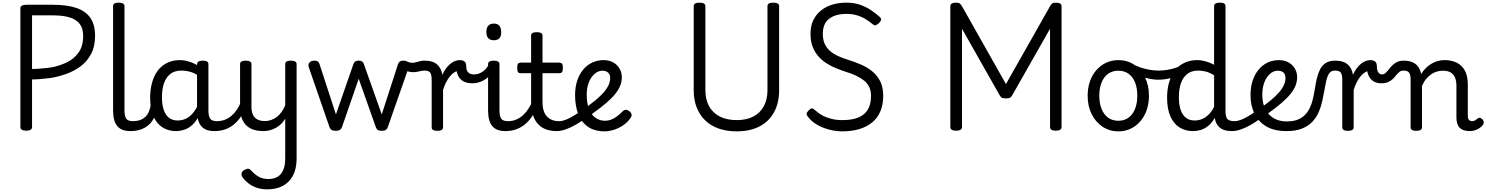

<svg xmlns="http://www.w3.org/2000/svg" viewBox="-20 -973 11226 1450"><path d="M178 14Q134 14 134 -14V-910Q134 -924 145.5 -930.5Q157 -937 179 -937H380Q485 -937 555.5 -913.5Q626 -890 662 -838.5Q698 -787 698 -702Q698 -622 668 -565.5Q638 -509 589 -472.5Q540 -436 481 -415Q422 -394 362 -384Q323 -379 286.5 -376Q250 -373 222 -373V-14Q222 0 211 7Q200 14 178 14ZM222 -452Q242 -452 265 -453.5Q288 -455 312.5 -457.5Q337 -460 362 -463Q425 -474 481 -500Q537 -526 572.5 -575Q608 -624 608 -701Q608 -758 582.5 -792Q557 -826 506 -841.5Q455 -857 380 -857H222Z M965 17Q931 17 906 7.5Q881 -2 865 -21.5Q849 -41 841.5 -70.5Q834 -100 834 -140V-927Q834 -940 844.5 -946.5Q855 -953 876 -953Q898 -953 909 -946.5Q920 -940 920 -927V-140Q920 -95 933.5 -76.5Q947 -58 984 -58Q998 -58 1005 -46.5Q1012 -35 1010.5 -20.5Q1009 -6 998 5.5Q987 17 965 17Z M964 17Q950 17 943.5 5.5Q937 -6 938.5 -20.5Q940 -35 951 -46.5Q962 -58 983 -58Q1013 -58 1036.5 -66Q1060 -74 1077 -90Q1094 -106 1104.5 -130Q1115 -154 1119 -186Q1121 -201 1134 -205.5Q1147 -210 1159.5 -205.5Q1172 -201 1170 -186Q1166 -133 1149 -94.5Q1132 -56 1105 -31.5Q1078 -7 1042.5 5Q1007 17 964 17Z M1309 17Q1252 17 1208 -10.5Q1164 -38 1139 -94Q1114 -150 1114 -235Q1114 -287 1124 -331Q1134 -375 1152.5 -410Q1171 -445 1198.5 -469Q1226 -493 1261 -506Q1296 -519 1338 -519Q1379 -519 1422 -503Q1465 -487 1499 -461V-386Q1459 -418 1422.5 -429Q1386 -440 1347 -440Q1321 -440 1298.5 -432Q1276 -424 1258.5 -408Q1241 -392 1228.5 -368Q1216 -344 1209.5 -312Q1203 -280 1203 -239Q1203 -184 1216 -144.5Q1229 -105 1255.5 -84Q1282 -63 1322 -63Q1358 -63 1389.5 -79.5Q1421 -96 1447.5 -132.5Q1474 -169 1493 -229L1509 -168Q1486 -91 1452.5 -51Q1419 -11 1381.5 3Q1344 17 1309 17ZM1599 17Q1565 17 1540 7.5Q1515 -2 1499 -21.5Q1483 -41 1475.5 -70.5Q1468 -100 1468 -140V-486Q1468 -501 1479 -508Q1490 -515 1512 -515Q1533 -515 1543.5 -508.5Q1554 -502 1554 -488V-140Q1554 -95 1567.5 -76.5Q1581 -58 1618 -58Q1627 -58 1631.5 -46.5Q1636 -35 1634.5 -20.5Q1633 -6 1624.5 5.5Q1616 17 1599 17Z M1599 17Q1585 17 1578.5 5.5Q1572 -6 1573.5 -20.5Q1575 -35 1586 -46.5Q1597 -58 1618 -58Q1651 -58 1679 -69Q1707 -80 1730 -100Q1753 -120 1770.5 -147Q1788 -174 1800 -205Q1806 -220 1817.5 -218.5Q1829 -217 1837.5 -207Q1846 -197 1843 -186Q1828 -138 1804.5 -100.5Q1781 -63 1750.5 -36.5Q1720 -10 1682 3.5Q1644 17 1599 17Z M1968 17Q1910 17 1871 -3.5Q1832 -24 1812.5 -64.5Q1793 -105 1793 -166V-489Q1793 -502 1803.5 -508.5Q1814 -515 1835 -515Q1857 -515 1868 -508.5Q1879 -502 1879 -489V-166Q1879 -131 1890 -107Q1901 -83 1923.5 -71Q1946 -59 1979 -59Q2007 -59 2031 -68Q2055 -77 2074.5 -93Q2094 -109 2109 -131Q2124 -153 2134 -178V-489Q2134 -502 2144.5 -508.5Q2155 -515 2177 -515Q2198 -515 2209 -508.5Q2220 -502 2220 -489V225Q2220 301 2192.5 353Q2165 405 2115.5 431Q2066 457 1999 457Q1954 457 1918 444.5Q1882 432 1855.5 411Q1829 390 1812 367Q1802 353 1804.5 336.5Q1807 320 1828 309Q1846 300 1856.5 301.5Q1867 303 1879 317Q1909 349 1938.5 364Q1968 379 2008 379Q2047 379 2075 363Q2103 347 2118.5 312.5Q2134 278 2134 223V-76Q2121 -55 2103.5 -37.5Q2086 -20 2064.5 -8Q2043 4 2019 10.5Q1995 17 1968 17Z M2516 15Q2494 15 2484 8Q2474 1 2469 -11L2312 -465Q2305 -485 2316.5 -500Q2328 -515 2356 -515Q2371 -515 2380 -509Q2389 -503 2393 -489L2517 -109L2649 -489Q2654 -503 2663.5 -509Q2673 -515 2689 -515Q2704 -515 2714 -509Q2724 -503 2728 -489L2863 -109L2986 -489Q2991 -503 3000 -509Q3009 -515 3024 -515Q3053 -515 3064 -501Q3075 -487 3067 -465L2908 -11Q2904 1 2894 8Q2884 15 2862 15Q2840 15 2831.5 7.5Q2823 0 2819 -11L2689 -378L2562 -11Q2558 0 2547.5 7.5Q2537 15 2516 15Z M3102 -428Q3080 -428 3063 -433Q3046 -438 3024 -451Q3010 -460 3010.5 -476.5Q3011 -493 3022 -505Q3033 -517 3049 -510Q3063 -504 3073.5 -501.5Q3084 -499 3095 -499Q3109 -499 3123 -503Q3137 -507 3152.5 -511Q3168 -515 3187 -515Q3202 -515 3209 -503.5Q3216 -492 3215.5 -477.5Q3215 -463 3207 -451.5Q3199 -440 3184 -440Q3173 -440 3159.5 -437Q3146 -434 3131.5 -431Q3117 -428 3102 -428Z M3282 15Q3261 15 3250.5 8.5Q3240 2 3240 -11V-369Q3240 -411 3228 -425.5Q3216 -440 3185 -440Q3170 -440 3163 -451.5Q3156 -463 3156 -477.5Q3156 -492 3164 -503.5Q3172 -515 3187 -515Q3216 -515 3238 -509Q3260 -503 3276.5 -490Q3293 -477 3304 -458Q3315 -439 3320 -413L3321 -408Q3332 -434 3347 -454.5Q3362 -475 3379 -489.5Q3396 -504 3414.5 -511.5Q3433 -519 3451 -519Q3470 -519 3479.5 -507Q3489 -495 3489 -479Q3489 -463 3479.5 -451Q3470 -439 3451 -439Q3433 -439 3414.5 -428.5Q3396 -418 3379.5 -398.5Q3363 -379 3349.5 -352.5Q3336 -326 3326 -294V-11Q3326 2 3315 8.5Q3304 15 3282 15Z M3548 -344Q3505 -344 3477.5 -360Q3450 -376 3437 -407.5Q3424 -439 3424 -484L3451 -519Q3475 -519 3488 -508.5Q3501 -498 3501 -473Q3501 -457 3504.5 -445.5Q3508 -434 3515.5 -426.5Q3523 -419 3534 -415Q3545 -411 3560 -411Q3585 -411 3608.5 -422.5Q3632 -434 3649.5 -453.5Q3667 -473 3674 -498Q3677 -506 3688 -503Q3699 -500 3709 -490.5Q3719 -481 3716 -471Q3707 -435 3681.5 -406Q3656 -377 3621 -360.5Q3586 -344 3548 -344Z M3797 17Q3763 17 3738 7.5Q3713 -2 3697 -21.5Q3681 -41 3673.5 -70.5Q3666 -100 3666 -140V-489Q3666 -502 3676.5 -508.5Q3687 -515 3708 -515Q3730 -515 3741 -508.5Q3752 -502 3752 -489V-140Q3752 -95 3765.5 -76.5Q3779 -58 3816 -58Q3830 -58 3837 -46.5Q3844 -35 3842.5 -20.5Q3841 -6 3830 5.5Q3819 17 3797 17ZM3710 -669Q3682 -669 3667.5 -684.5Q3653 -700 3653 -731Q3653 -763 3667.5 -779Q3682 -795 3710 -795Q3737 -795 3751 -779Q3765 -763 3765 -731Q3766 -700 3751.5 -684.5Q3737 -669 3710 -669Z M3797 17Q3783 17 3776.5 5.5Q3770 -6 3771.5 -20.5Q3773 -35 3784 -46.5Q3795 -58 3816 -58Q3850 -58 3878.5 -70Q3907 -82 3930 -103Q3953 -124 3971.5 -153Q3990 -182 4003 -216Q4009 -231 4021 -229.5Q4033 -228 4041.5 -219Q4050 -210 4047 -199Q4031 -148 4007 -108Q3983 -68 3951.5 -40Q3920 -12 3881.5 2.5Q3843 17 3797 17Z M4185 17Q4137 17 4101 3Q4065 -11 4040.5 -39Q4016 -67 4003.5 -108Q3991 -149 3991 -203V-420H3913Q3898 -420 3892 -429Q3886 -438 3886 -460Q3886 -483 3892 -491.5Q3898 -500 3913 -500H3991V-704Q3991 -717 4001.5 -723.5Q4012 -730 4033 -730Q4055 -730 4066 -723.5Q4077 -717 4077 -704V-500H4203Q4218 -500 4224.5 -491.5Q4231 -483 4231 -460Q4231 -438 4224.5 -429Q4218 -420 4203 -420H4077V-203Q4077 -167 4085 -140Q4093 -113 4109 -95Q4125 -77 4148.5 -67.5Q4172 -58 4203 -58Q4217 -58 4224 -46.5Q4231 -35 4229.5 -20.5Q4228 -6 4217 5.5Q4206 17 4185 17Z M4185 17Q4171 17 4164.5 5.5Q4158 -6 4159.5 -20.5Q4161 -35 4172 -46.5Q4183 -58 4204 -58Q4225 -58 4252.5 -68.5Q4280 -79 4311 -97.5Q4342 -116 4373 -140Q4386 -151 4397.5 -147.5Q4409 -144 4416 -133Q4423 -122 4422.5 -108.5Q4422 -95 4410 -86Q4371 -56 4330.5 -32.5Q4290 -9 4252.5 4Q4215 17 4185 17Z M4549 19Q4469 19 4419 -16.5Q4369 -52 4346 -114Q4323 -176 4323 -255Q4323 -315 4339 -363.5Q4355 -412 4384 -447Q4413 -482 4452.5 -500.5Q4492 -519 4539 -519Q4580 -519 4610.5 -502Q4641 -485 4658.5 -455.5Q4676 -426 4676 -389Q4676 -359 4665 -329Q4654 -299 4628 -266Q4602 -233 4558 -195Q4514 -157 4449 -111L4374 -139Q4435 -181 4476 -215Q4517 -249 4541.5 -278Q4566 -307 4577 -333Q4588 -359 4588 -383Q4588 -411 4572 -425Q4556 -439 4530 -439Q4506 -439 4484.5 -425.5Q4463 -412 4446.5 -388Q4430 -364 4420.5 -331Q4411 -298 4411 -259Q4411 -192 4429 -148Q4447 -104 4478.5 -82.5Q4510 -61 4549 -61Q4572 -61 4593 -68.5Q4614 -76 4635.5 -91.5Q4657 -107 4679 -129Q4694 -144 4706.5 -144Q4719 -144 4733 -133Q4747 -122 4749.5 -109.5Q4752 -97 4743 -84Q4717 -46 4681.5 -23.5Q4646 -1 4610.5 9Q4575 19 4549 19Z M5544 19Q5468 19 5408 -2Q5348 -23 5306 -63.5Q5264 -104 5241.5 -161.5Q5219 -219 5219 -292V-926Q5219 -940 5230 -946.5Q5241 -953 5263 -953Q5285 -953 5296 -946.5Q5307 -940 5307 -926V-292Q5307 -222 5335 -171Q5363 -120 5416 -93Q5469 -66 5544 -66Q5618 -66 5669.5 -93Q5721 -120 5748.5 -171Q5776 -222 5776 -292V-926Q5776 -940 5787 -946.5Q5798 -953 5820 -953Q5864 -953 5864 -926V-292Q5864 -195 5825.5 -125Q5787 -55 5715.5 -18Q5644 19 5544 19Z M6341 19Q6311 19 6275 13Q6239 7 6202.5 -6.5Q6166 -20 6133.5 -42Q6101 -64 6078 -96Q6071 -106 6071.5 -115Q6072 -124 6086 -138Q6100 -153 6109.5 -154.5Q6119 -156 6138 -139Q6161 -117 6191 -101Q6221 -85 6258.5 -75.5Q6296 -66 6341 -66Q6396 -66 6436.5 -77Q6477 -88 6504 -110.5Q6531 -133 6544.5 -167.5Q6558 -202 6558 -249Q6558 -288 6544.5 -316Q6531 -344 6505.5 -364.5Q6480 -385 6445 -401.5Q6410 -418 6367 -431Q6330 -443 6292 -458.5Q6254 -474 6219.5 -496.5Q6185 -519 6158.5 -550Q6132 -581 6116.5 -622Q6101 -663 6101 -718Q6101 -775 6121 -818Q6141 -861 6177.5 -891.5Q6214 -922 6263.5 -937.5Q6313 -953 6373 -953Q6426 -953 6470.5 -938.5Q6515 -924 6553 -899.5Q6591 -875 6625 -844Q6636 -834 6634 -823.5Q6632 -813 6621 -802Q6609 -789 6597.5 -784Q6586 -779 6575 -787Q6547 -810 6517 -828.5Q6487 -847 6451.5 -857.5Q6416 -868 6373 -868Q6330 -868 6297 -858.5Q6264 -849 6240.5 -830.5Q6217 -812 6205.5 -783.5Q6194 -755 6194 -718Q6194 -674 6208 -642.5Q6222 -611 6248.5 -588Q6275 -565 6311 -549Q6347 -533 6389 -520Q6433 -506 6479.5 -486.5Q6526 -467 6564.5 -436.5Q6603 -406 6626.5 -361Q6650 -316 6650 -249Q6650 -183 6629 -133Q6608 -83 6568 -49.5Q6528 -16 6470.5 1.5Q6413 19 6341 19Z M7201 14Q7157 14 7157 -14V-926Q7157 -940 7168 -946.5Q7179 -953 7201 -953Q7221 -953 7229.5 -945.5Q7238 -938 7245 -926L7577 -338L7910 -926Q7916 -938 7925 -945.5Q7934 -953 7953 -953Q7997 -953 7997 -926V-14Q7997 0 7986 7Q7975 14 7953 14Q7910 14 7910 -14V-756L7623 -251Q7616 -239 7606.5 -234.5Q7597 -230 7578 -230Q7559 -230 7549 -233.5Q7539 -237 7531 -251L7245 -756V-14Q7245 0 7234 7Q7223 14 7201 14Z M8426 19Q8359 19 8306.5 -16Q8254 -51 8224 -111.5Q8194 -172 8194 -250Q8194 -309 8211 -358Q8228 -407 8259.5 -443Q8291 -479 8333 -499Q8375 -519 8426 -519Q8493 -519 8545 -484.5Q8597 -450 8627 -389Q8657 -328 8657 -250Q8657 -203 8646 -162Q8635 -121 8614.5 -88Q8594 -55 8565.5 -31Q8537 -7 8501.5 6Q8466 19 8426 19ZM8426 -61Q8459 -61 8485.5 -74Q8512 -87 8530.5 -112Q8549 -137 8559 -172Q8569 -207 8569 -250Q8569 -308 8552 -350.5Q8535 -393 8503 -416Q8471 -439 8426 -439Q8393 -439 8366 -426Q8339 -413 8320.5 -388Q8302 -363 8292 -328.5Q8282 -294 8282 -250Q8282 -192 8299.5 -149.5Q8317 -107 8349 -84Q8381 -61 8426 -61Z M8727 -371Q8681 -371 8624.5 -387.5Q8568 -404 8503 -438Q8494 -443 8491.5 -454.5Q8489 -466 8492.5 -477.5Q8496 -489 8504 -494.5Q8512 -500 8524 -494Q8554 -477 8588.5 -465Q8623 -453 8659 -446.5Q8695 -440 8729 -440Q8762 -440 8796 -445.5Q8830 -451 8860.5 -461.5Q8891 -472 8912 -486Q8923 -494 8932.5 -483.5Q8942 -473 8944 -457Q8946 -441 8932 -431Q8884 -400 8830.5 -385.5Q8777 -371 8727 -371Z M8989 17Q8932 17 8888 -10.5Q8844 -38 8819 -94Q8794 -150 8794 -235Q8794 -287 8804 -331Q8814 -375 8833 -410Q8852 -445 8879.5 -469Q8907 -493 8943 -506Q8979 -519 9022 -519Q9052 -519 9085.5 -509.5Q9119 -500 9149 -484V-927Q9149 -940 9160 -946.5Q9171 -953 9193 -953Q9215 -953 9225 -946.5Q9235 -940 9235 -927V-135Q9235 -90 9249.5 -74Q9264 -58 9304 -58Q9316 -58 9322 -46.5Q9328 -35 9326.5 -20.5Q9325 -6 9315 5.5Q9305 17 9285 17Q9257 17 9234.5 11.5Q9212 6 9196 -6Q9180 -18 9169.5 -35.5Q9159 -53 9155 -77L9154 -83Q9131 -43 9103 -21Q9075 1 9046 9Q9017 17 8989 17ZM9002 -63Q9031 -63 9057 -73.5Q9083 -84 9106.5 -106.5Q9130 -129 9149 -166V-404Q9118 -424 9088.5 -432Q9059 -440 9027 -440Q9001 -440 8978.5 -432Q8956 -424 8938.5 -408Q8921 -392 8908.5 -368Q8896 -344 8889.5 -312Q8883 -280 8883 -239Q8883 -184 8896 -144.5Q8909 -105 8935.5 -84Q8962 -63 9002 -63Z M9285 17Q9271 17 9264.5 5.5Q9258 -6 9259.5 -20.5Q9261 -35 9272 -46.5Q9283 -58 9304 -58Q9325 -58 9352.5 -68.5Q9380 -79 9411 -97.5Q9442 -116 9473 -140Q9486 -151 9497.5 -147.5Q9509 -144 9516 -133Q9523 -122 9522.5 -108.5Q9522 -95 9510 -86Q9471 -56 9430.5 -32.5Q9390 -9 9352.5 4Q9315 17 9285 17Z M9474 -139Q9535 -181 9576 -215Q9617 -249 9641.5 -278Q9666 -307 9677 -333Q9688 -359 9688 -383Q9688 -413 9672 -426Q9656 -439 9630 -439Q9606 -439 9585 -425.5Q9564 -412 9547.5 -388Q9531 -364 9522 -331Q9513 -298 9513 -259Q9513 -208 9527 -170Q9541 -132 9566 -106.5Q9591 -81 9624 -68.5Q9657 -56 9696 -56Q9711 -56 9718 -45Q9725 -34 9725 -19.5Q9725 -5 9718 6Q9711 17 9696 17Q9603 17 9543 -18.5Q9483 -54 9453.5 -115.5Q9424 -177 9424 -255Q9424 -315 9440 -363.5Q9456 -412 9485 -447Q9514 -482 9553 -500.5Q9592 -519 9639 -519Q9680 -519 9710.5 -502Q9741 -485 9758.5 -456Q9776 -427 9776 -389Q9776 -359 9765 -329Q9754 -299 9728 -266Q9702 -233 9658 -195Q9614 -157 9549 -111Z M9696 17Q9677 17 9668 6Q9659 -5 9659 -19.5Q9659 -34 9668 -45Q9677 -56 9696 -56Q9760 -56 9799 -78Q9838 -100 9860 -136.5Q9882 -173 9893 -217.5Q9904 -262 9911 -308Q9917 -348 9926 -385Q9935 -422 9950.5 -451.5Q9966 -481 9993.5 -498Q10021 -515 10064 -515Q10073 -515 10077.5 -503.5Q10082 -492 10081.5 -477.5Q10081 -463 10076 -451.5Q10071 -440 10062 -440Q10042 -440 10029 -430Q10016 -420 10008 -401Q10000 -382 9994 -354.5Q9988 -327 9982 -291Q9975 -251 9965.5 -208Q9956 -165 9938.5 -125Q9921 -85 9890.5 -53Q9860 -21 9813 -2Q9766 17 9696 17Z M10159 15Q10138 15 10127.5 8.5Q10117 2 10117 -11V-369Q10117 -411 10105 -425.5Q10093 -440 10062 -440Q10047 -440 10040 -451.5Q10033 -463 10033 -477.5Q10033 -492 10041 -503.5Q10049 -515 10064 -515Q10093 -515 10115 -509Q10137 -503 10153.5 -490Q10170 -477 10181 -458Q10192 -439 10197 -413L10198 -408Q10209 -434 10224 -454.5Q10239 -475 10256 -489.5Q10273 -504 10291.5 -511.5Q10310 -519 10328 -519Q10347 -519 10356.5 -507Q10366 -495 10366 -479Q10366 -463 10356.5 -451Q10347 -439 10328 -439Q10310 -439 10291.5 -428.5Q10273 -418 10256.5 -398.5Q10240 -379 10226.5 -352.5Q10213 -326 10203 -294V-11Q10203 2 10192 8.5Q10181 15 10159 15Z M10411 -344Q10376 -344 10351 -360Q10326 -376 10313.5 -407.5Q10301 -439 10301 -484L10328 -519Q10352 -519 10365 -508.5Q10378 -498 10378 -473Q10378 -452 10383 -438.5Q10388 -425 10396.5 -418Q10405 -411 10417 -411Q10432 -411 10443.5 -421.5Q10455 -432 10467 -447.5Q10479 -463 10494 -478.5Q10509 -494 10530 -504.5Q10551 -515 10581 -515Q10600 -515 10609 -503.5Q10618 -492 10617 -477.5Q10616 -463 10606.5 -451.5Q10597 -440 10578 -440Q10561 -440 10549 -430.5Q10537 -421 10525.5 -406.5Q10514 -392 10499.5 -377.5Q10485 -363 10464 -353.5Q10443 -344 10411 -344Z M10675 15Q10654 15 10643.5 8.5Q10633 2 10633 -11V-369Q10633 -411 10621 -425.5Q10609 -440 10578 -440Q10563 -440 10556 -451.5Q10549 -463 10549 -477.5Q10549 -492 10557 -503.5Q10565 -515 10580 -515Q10607 -515 10628.5 -509.5Q10650 -504 10666.5 -492.5Q10683 -481 10694 -463.5Q10705 -446 10711 -422L10713 -414Q10727 -438 10746 -457Q10765 -476 10787.5 -490Q10810 -504 10835.5 -511.5Q10861 -519 10889 -519Q10941 -519 10980.5 -500Q11020 -481 11042.5 -440.5Q11065 -400 11065 -334V-96Q11065 -83 11069 -74.5Q11073 -66 11080.5 -62Q11088 -58 11097 -58Q11106 -58 11113.5 -61Q11121 -64 11128 -69.5Q11135 -75 11142 -80Q11150 -86 11160 -82Q11170 -78 11177 -70Q11185 -60 11185.5 -50Q11186 -40 11180 -31Q11169 -16 11152.5 -5Q11136 6 11117 11.5Q11098 17 11078 17Q11052 17 11033 10Q11014 3 11002 -10Q10990 -23 10984.5 -42.5Q10979 -62 10979 -86V-326Q10979 -361 10968.5 -386.5Q10958 -412 10936 -425.5Q10914 -439 10877 -439Q10856 -439 10833.5 -433Q10811 -427 10790.5 -413.5Q10770 -400 10751.5 -378Q10733 -356 10719 -324V-11Q10719 2 10708 8.5Q10697 15 10675 15Z"/></svg>

Font: Playwrite US Modern
Style: Regular
Weight: 400
Designer: Veronika Burian, José Scaglione
Foundry: TypeTogether
Version: Version 1.002